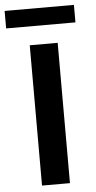

<svg xmlns="http://www.w3.org/2000/svg" viewBox="-60 -863 448 897"><g transform="rotate(-5 164.0 -414.0)"><path d="M100 0V-658H231V0ZM-3 -746V-828H322V-746Z"/></g></svg>

Font: Ysabeau Office
Style: Bold
Weight: 700
Designer: Christian Thalmann (Catharsis Fonts)
Version: Version 2.001;gftools[0.9.30]; featfreeze: tnum,lnum,ss02